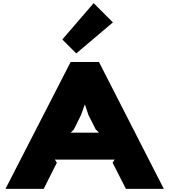

<svg xmlns="http://www.w3.org/2000/svg" viewBox="-20 -1206 1081 1226"><path d="M701 -1063 467 -865 378 -954 578 -1186ZM1026 0H784L699 -167L712 -187H330L343 -167L259 0H15L431 -810H612ZM612 -359 591 -380 545 -471 523 -537H521L497 -471L452 -380L432 -359Z"/></svg>

Font: TypoPRO Sinkin Sans
Style: 900 X Black
Weight: 950
Designer: Keith Bates
Foundry: K-Type
Version: Sinkin Sans (version 1.0)  by Keith Bates   •   © 2014   www